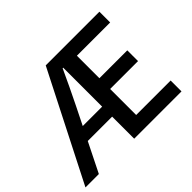

<svg xmlns="http://www.w3.org/2000/svg" viewBox="-152 -987 1237 1237"><g transform="rotate(-45 466.5 -368.5)"><path d="M2 0 377 -737H866V-639H563V-434H817V-336H563V-99H877V0H446V-647H441Q414 -589 386.5 -530.5Q359 -472 331 -416L124 0ZM170 -201V-292H512V-201Z"/></g></svg>

Font: Noto Sans HK Thin Medium
Style: Regular
Weight: 500
Version: Version 2.004-H2;hotconv 1.0.118;makeotfexe 2.5.65603